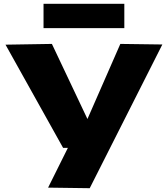

<svg xmlns="http://www.w3.org/2000/svg" viewBox="-20 -778 884 1010"><path d="M233 209 337 0H312L9 -543L253 -547L440 -152L613 -547L834 -544L452 212ZM209 -630V-758H634V-630Z"/></svg>

Font: Georama ExtraExtended
Style: Bold
Weight: 700
Width: 8
Designer: Jean-Baptiste Levee
Foundry: Production Type
Version: Version 1.000